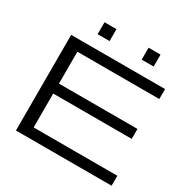

<svg xmlns="http://www.w3.org/2000/svg" viewBox="-203 -1121 1281 1304"><g transform="rotate(30 437.5 -469.0)"><path d="M93.8 0V-750H830.1V-671.9H187.5V-421.9H803.2V-343.8H187.5V-78.1H843.8V0ZM592.8 -843.8V-937.5H686.5V-843.8ZM247.1 -843.8V-937.5H340.8V-843.8Z"/></g></svg>

Font: Michroma
Style: Regular
Weight: 400
Designer: Vernon Adams
Foundry: Vernon Adams
Version: Version 1.100; ttfautohint (v1.8.4.7-5d5b);gftools[0.9.29]